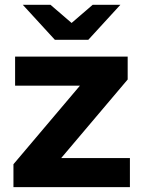

<svg xmlns="http://www.w3.org/2000/svg" viewBox="-20 -771 583 791"><path d="M35.4 0V-94.4L353 -469.7L380.3 -418.2H42.2V-537.9H506V-443.5L188.5 -68.3L159.9 -119.7H515.2V0ZM206.1 -607 73.8 -751.3H187.9L326.3 -632.2H223.6L361.9 -751.3H476L343.8 -607Z"/></svg>

Font: Montserrat Thin
Style: Regular
Weight: 100
Designer: Julieta Ulanovsky
Foundry: Julieta Ulanovsky
Version: Version 9.000